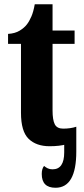

<svg xmlns="http://www.w3.org/2000/svg" viewBox="-20 -680 395 906"><path d="M214 10Q261 10 293 1Q325 -8 340 -15V-82Q313 -73 278 -73Q249 -73 238.5 -93.5Q228 -114 228 -159V-473H332V-536H228V-660H144Q138 -625 128 -602Q118 -579 107 -565Q95 -549 73 -535.5Q51 -522 18 -520V-473H79V-148Q79 -60 115 -25Q151 10 214 10ZM242 206Q340 206 340 35V-51H283V39Q283 119 228 119Q215 119 205.5 114.5Q196 110 188 103Q177 116 177 141Q177 206 242 206Z"/></svg>

Font: Noto Serif ExtraCondensed Extra
Style: Regular
Weight: 800
Width: 3
Designer: Monotype Design Team
Foundry: Monotype Imaging Inc.
Version: Version 1.002